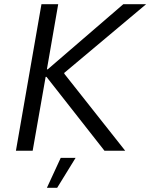

<svg xmlns="http://www.w3.org/2000/svg" viewBox="-20 -720 718 917"><path d="M479 0H578L287 -368V-372L678 -700H569L208 -389H204L258 -700H178L56 0H136L198 -353H202ZM204 177H253L341 34H270Z"/></svg>

Font: Fixel Display
Style: Italic
Weight: 400
Italic angle: -10°
Designer: AlfaBravo + MacPaw
Foundry: Kyrylo Tkachov, Marchela Mozhyna, Serhii Makarenko, Maria Weinstein, Zakhar Kryvoshyya
Version: Version 1.210;Glyphs 3.2 (3217)